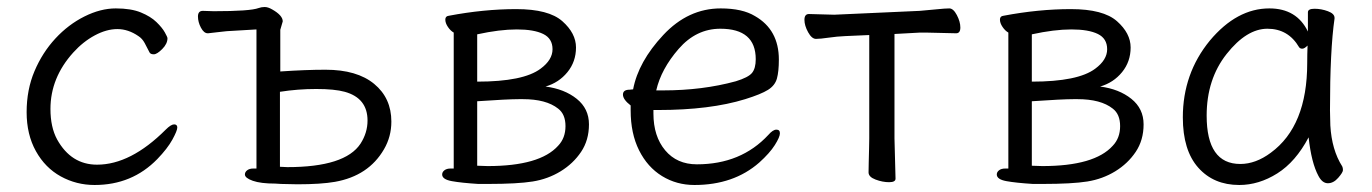

<svg xmlns="http://www.w3.org/2000/svg" viewBox="-20 -510 3915 548"><path d="M250 18Q198 18 153.5 -6.5Q109 -31 82.5 -78.5Q56 -126 56 -190Q56 -254 78.5 -307Q101 -360 138 -400Q175 -440 221 -463Q267 -486 310.5 -486Q354 -486 382 -474.5Q410 -463 426.5 -447Q443 -431 450.5 -417.5Q458 -404 458 -401Q458 -385 443 -370Q428 -355 419 -355Q410 -355 407 -360Q400 -374 393 -387Q386 -400 375 -407Q346 -427 315 -427Q284 -427 250.5 -409Q217 -391 189 -360Q124 -288 124 -199Q124 -147 143 -112Q183 -40 257 -40Q353 -40 453 -140Q468 -155 477 -155Q486 -155 486 -146Q486 -137 472 -111.5Q458 -86 429 -56Q357 18 250 18Z M829 16 782 15 766 14Q724 14 701.5 6Q679 -2 679 -12Q679 -19 685.5 -24Q692 -29 703 -29H712V-426L627 -421Q615 -420 600 -418Q585 -416 574 -415H573Q562 -415 553.5 -431Q545 -447 545 -463Q545 -479 559 -479L590 -478Q694 -478 718 -487Q726 -490 735.5 -490Q745 -490 757 -483Q787 -466 787 -449L780 -425V-306Q853 -311 909 -311Q999 -311 1048 -270.5Q1097 -230 1097 -163Q1097 -120 1076 -84Q1032 -8 936 9Q896 16 829 16ZM800 -33Q965 -33 1009 -100Q1029 -131 1029 -166Q1029 -230 964 -248Q935 -256 882.5 -256Q830 -256 779 -248V-34Z M1345 15Q1297 12 1269.5 7Q1242 2 1242 -12Q1242 -19 1248.5 -24Q1255 -29 1266 -29H1275V-417Q1266 -422 1258.5 -433Q1251 -444 1251 -454Q1251 -464 1261 -465Q1361 -484 1453.5 -484Q1546 -484 1585 -449.5Q1624 -415 1624 -374.5Q1624 -334 1599.5 -304Q1575 -274 1537 -263Q1591 -256 1626 -228Q1661 -200 1661 -155Q1661 -110 1638.5 -76.5Q1616 -43 1580 -21Q1544 1 1500.5 8Q1457 15 1373 15ZM1372 -36Q1521 -36 1573 -94Q1594 -116 1594 -150Q1594 -184 1573 -200Q1539 -227 1472 -227H1462Q1429 -227 1342 -221V-37ZM1342 -277Q1474 -277 1523 -314Q1557 -339 1557 -369.5Q1557 -400 1530.5 -413Q1504 -426 1455 -426Q1406 -426 1342 -412Z M1962 18Q1911 18 1869.5 -7.5Q1828 -33 1804 -81Q1780 -129 1780 -195V-209Q1758 -226 1758 -240Q1758 -254 1777 -254L1787 -255Q1802 -334 1873 -410Q1944 -486 2037 -486Q2099 -486 2135 -464Q2203 -425 2203 -340Q2203 -306 2197.5 -286Q2192 -266 2172 -253.5Q2152 -241 2107 -227Q2007 -196 1858 -196H1845V-186Q1845 -121 1878.5 -81Q1912 -41 1969 -41Q2095 -41 2173 -125Q2186 -140 2196 -140Q2206 -140 2206 -129.5Q2206 -119 2191.5 -96Q2177 -73 2147 -46Q2074 18 1962 18ZM1853 -252H1873Q1985 -252 2080 -278Q2116 -289 2126.5 -302Q2137 -315 2137 -341Q2137 -428 2036 -428Q1967 -428 1917 -370.5Q1867 -313 1853 -252Z M2536 0Q2536 10 2517.5 10Q2499 10 2479 2.5Q2459 -5 2459 -18Q2459 -26 2459.5 -46.5Q2460 -67 2460.5 -87.5Q2461 -108 2461 -115V-410L2393 -407Q2369 -406 2345 -402.5Q2321 -399 2309 -399Q2297 -399 2286.5 -418Q2276 -437 2276 -453.5Q2276 -470 2289 -470L2361 -468L2605 -479Q2630 -481 2654 -483.5Q2678 -486 2689.5 -486Q2701 -486 2711 -467Q2721 -448 2721 -431.5Q2721 -415 2709 -415L2623 -417H2606L2533 -413V-115Z M2928 15Q2880 12 2852.5 7Q2825 2 2825 -12Q2825 -19 2831.5 -24Q2838 -29 2849 -29H2858V-417Q2849 -422 2841.5 -433Q2834 -444 2834 -454Q2834 -464 2844 -465Q2944 -484 3036.5 -484Q3129 -484 3168 -449.5Q3207 -415 3207 -374.5Q3207 -334 3182.5 -304Q3158 -274 3120 -263Q3174 -256 3209 -228Q3244 -200 3244 -155Q3244 -110 3221.5 -76.5Q3199 -43 3163 -21Q3127 1 3083.5 8Q3040 15 2956 15ZM2955 -36Q3104 -36 3156 -94Q3177 -116 3177 -150Q3177 -184 3156 -200Q3122 -227 3055 -227H3045Q3012 -227 2925 -221V-37ZM2925 -277Q3057 -277 3106 -314Q3140 -339 3140 -369.5Q3140 -400 3113.5 -413Q3087 -426 3038 -426Q2989 -426 2925 -412Z M3517 18Q3444 18 3400 -31.5Q3356 -81 3356 -175Q3356 -300 3433 -394Q3510 -486 3603 -486Q3681 -486 3713 -420V-475Q3713 -485 3732 -485Q3751 -485 3770 -478Q3789 -471 3789 -459V-457Q3776 -368 3776 -195Q3776 -179 3777 -152Q3781 -82 3811 -35Q3813 -31 3813 -24.5Q3813 -18 3799.5 -2.5Q3786 13 3770 13Q3754 13 3743 -8Q3723 -45 3715 -118Q3678 -48 3625.5 -15Q3573 18 3517 18ZM3520 -42Q3564 -42 3607 -74Q3711 -150 3711 -330Q3711 -355 3712 -380Q3703 -371 3697 -371Q3691 -371 3688 -375Q3657 -428 3597.5 -428Q3538 -428 3481 -356Q3424 -284 3424 -180Q3424 -42 3520 -42Z"/></svg>

Font: LXGW WenKai TC
Style: Regular
Weight: 400
Designer: LXGW / Fontworks Inc.
Foundry: LXGW / Fontworks Inc.
Version: Version 1.330